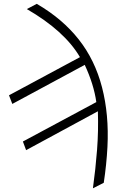

<svg xmlns="http://www.w3.org/2000/svg" viewBox="-20 -787 683 1020"><path d="M175.3 -766.6Q312 -687 398.2 -577.6Q484.4 -468.3 522 -323.2Q559.6 -178.2 550.8 -6.3Q545.9 87.4 531.2 184.1L473.6 213.4Q487.8 110.8 495.6 9.3Q503.4 -92.3 500 -195.8L118.7 10.7L101.6 -35.2L491.7 -244.6Q478.5 -338.4 430.2 -442.4L45.4 -234.9L27.8 -280.8L404.8 -483.4Q322.8 -623 122.6 -738.8Z"/></svg>

Font: Roboto Light
Style: Italic
Weight: 300
Italic angle: -12°
Designer: Google
Version: Version 2.134; 2016; ttfautohint (v1.6)